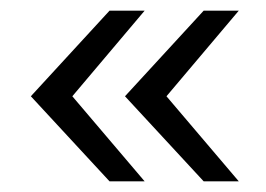

<svg xmlns="http://www.w3.org/2000/svg" viewBox="-20 -417 500 361"><path d="M363 -76 215 -236 363 -397H429L293 -236L429 -76ZM186 -76 38 -236 186 -397H252L116 -236L252 -76Z"/></svg>

Font: Mukta Mahee Light
Style: Regular
Weight: 300
Designer: Shuchita Grover, Noopur Datye, Girish Dalvi, Yashodeep Gholap
Foundry: Ek Type
Version: Version 2.538;PS 1.000;hotconv 16.6.51;makeotf.lib2.5.65220;